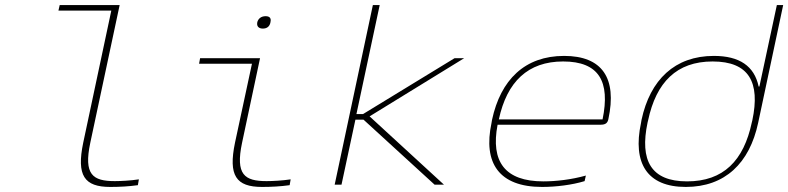

<svg xmlns="http://www.w3.org/2000/svg" viewBox="-20 -730 3116 759"><path d="M434 -14C347 -14 310 -39 337 -166L453 -710H216L211 -688H420L309 -166C282 -36 313 9 416 9C452 9 490 7 525 2L529 -21C497 -16 456 -14 434 -14Z M1034 -14C947 -14 910 -39 937 -166L1008 -500H771L767 -478H976L909 -166C882 -36 913 9 1016 9C1052 9 1090 7 1125 2L1129 -21C1097 -16 1056 -14 1034 -14ZM997 -641C994 -626 1003 -617 1019 -617C1036 -617 1046 -626 1049 -641V-642C1053 -657 1047 -666 1030 -666C1013 -666 1001 -657 997 -642Z M1454 -710 1303 0H1330L1385 -257H1417L1698 0H1735L1441 -270L1815 -500H1777L1415 -279H1389L1481 -710Z M2385 -259C2420 -422 2360 -509 2210 -509C2055 -509 1959 -415 1925 -256L1923 -244C1889 -85 1953 9 2123 9C2178 9 2242 1 2291 -14L2296 -36C2239 -20 2178 -13 2128 -13C1976 -13 1919 -91 1947 -237H2355C2375 -237 2382 -245 2385 -259ZM1952 -258C1984 -407 2067 -487 2206 -487C2348 -487 2393 -408 2362 -258Z M2516 -256 2514 -244C2480 -85 2538 9 2691 9C2846 9 2943 -85 2977 -244L3076 -710H3051L2982 -388H2979C2962 -469 2903 -509 2802 -509C2648 -509 2550 -415 2516 -256ZM2540 -246 2542 -254C2574 -405 2655 -487 2797 -487C2941 -487 2986 -405 2954 -254L2952 -246C2920 -95 2840 -13 2696 -13C2554 -13 2508 -95 2540 -246Z"/></svg>

Font: LT Wave Mono Thin
Style: Italic
Weight: 100
Designer: Daniel Lyons
Version: Version 2.5 (Glyphs App)